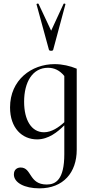

<svg xmlns="http://www.w3.org/2000/svg" viewBox="-20 -750 507 1051"><path d="M248 -477C251 -470 269 -470 271 -477L338 -726C340 -730 330 -732 328 -729L260 -582L191 -729C189 -732 179 -730 180 -726ZM279 -399C153 -399 35 -313 35 -162C35 -49 101 13 183 13C245 13 295 -27 332 -64V94C332 233 285 260 236 260C137 260 155 167 93 167C75 167 56 177 56 205C56 250 114 281 196 281C327 281 400 194 400 70V-374C364 -389 321 -399 279 -399ZM221 -26C152 -26 112 -93 112 -193C112 -301 158 -379 243 -379C277 -379 307 -365 332 -334V-81C302 -53 262 -26 221 -26Z"/></svg>

Font: Cormorant Infant Book
Style: Regular
Weight: 500
Designer: Christian Thalmann (Catharsis Fonts)
Version: Version 1.000;PS 002.000;hotconv 1.0.88;makeotf.lib2.5.64775